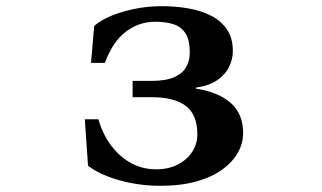

<svg xmlns="http://www.w3.org/2000/svg" viewBox="-20 -580 1040 620"><path d="M502 -560.1Q545.4 -560.1 586.4 -553.2Q627.4 -546.4 660.2 -530Q692.9 -513.7 712.4 -485.6Q731.9 -457.5 731.9 -415Q731.9 -389.2 719.7 -364Q707.5 -338.9 680.9 -320.8Q654.3 -302.7 611.8 -296.9V-293.9Q684.1 -283.2 724.6 -248Q765.1 -212.9 765.1 -149.9Q765.1 -117.7 748.3 -87.4Q731.4 -57.1 698 -32.7Q664.6 -8.3 614.3 5.9Q564 20 497.1 20Q450.7 20 406.5 11.7Q362.3 3.4 325.4 -11.2Q288.6 -25.9 264.2 -44.9L253.9 -194.8H297.9Q306.2 -163.6 322.8 -134.5Q339.4 -105.5 363.3 -82.5Q387.2 -59.6 417.7 -46.4Q448.2 -33.2 483.9 -33.2Q523.9 -33.2 554 -48.6Q584 -64 600.6 -89.6Q617.2 -115.2 617.2 -146Q617.2 -210.4 579.6 -238.3Q542 -266.1 470.2 -266.1H408.2V-318.8H469.2Q515.6 -318.8 542.7 -330.8Q569.8 -342.8 581.3 -363.5Q592.8 -384.3 592.8 -410.2Q592.8 -450.2 579.3 -471.7Q565.9 -493.2 541 -501.5Q516.1 -509.8 481 -509.8Q428.7 -509.8 386.2 -477.5Q343.8 -445.3 318.8 -377H273.9L284.2 -496.1Q304.2 -514.2 338.6 -528.6Q373 -543 415.5 -551.5Q458 -560.1 502 -560.1Z"/></svg>

Font: BIZ UDPMincho
Style: Bold
Weight: 700
Designer: TypeBank Co., Ltd.
Foundry: Morisawa Inc.
Version: Version 1.06